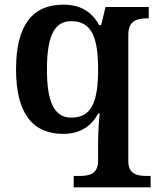

<svg xmlns="http://www.w3.org/2000/svg" viewBox="-20 -566 675 826"><path d="M297 240H628V191H613C569 191 532 183 532 127V-416C532 -478 570 -487 615 -487H620V-536H434L415 -458H407C377 -511 331 -546 253 -546C122 -546 49 -461 49 -268C49 -76 122 10 252 10C328 10 374 -26 403 -78H409C405 -46 402 10 402 47V125C402 183 365 191 321 191H297ZM287 -60C211 -60 182 -131 182 -267C182 -405 211 -475 286 -475C375 -475 402 -405 402 -267C402 -130 375 -60 287 -60Z"/></svg>

Font: Noto Serif Yezidi SemiBold
Style: Regular
Weight: 600
Designer: Dalton Maag Ltd
Foundry: Dalton Maag Ltd
Version: Version 1.001